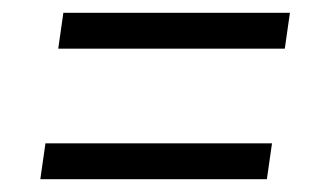

<svg xmlns="http://www.w3.org/2000/svg" viewBox="-20 -500 493 300"><path d="M79 -480H433L425 -424H71ZM51 -276H405L397 -220H43Z"/></svg>

Font: Pathway Extreme Condensed Light
Style: Italic
Weight: 300
Width: 3
Italic angle: -8°
Version: Version 1.001;gftools[0.9.26]